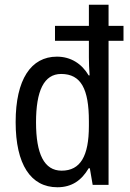

<svg xmlns="http://www.w3.org/2000/svg" viewBox="-20 -780 549 810"><path d="M222 10C283 10 324 -19 354 -70H359L371 0H438V-608H501V-671H438V-760H355V-671H212V-608H355V-538C355 -517 356 -487 358 -462H354C325 -511 279 -541 220 -541C111 -541 46 -445 46 -265C46 -86 110 10 222 10ZM240 -60C166 -60 132 -131 132 -264C132 -396 165 -468 238 -468C322 -468 355 -404 355 -269V-249C355 -121 319 -60 240 -60Z"/></svg>

Font: Noto Sans Lao Looped Condensed
Style: Regular
Weight: 400
Width: 3
Designer: Mark Frömberg, Ben Mitchell
Foundry: The Fontpad Ltd
Version: Version 1.003